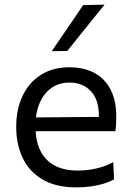

<svg xmlns="http://www.w3.org/2000/svg" viewBox="-20 -798 568 829"><path d="M310 11Q221 11 163.5 -23Q106 -57 78 -116Q50 -175 50 -251Q50 -326 77.5 -384Q105 -442 156.5 -474.8Q208 -507.5 279.5 -507.5Q342.5 -507.5 387.8 -483Q433 -458.5 457.5 -411.2Q482 -364 482 -294.5Q482 -276 481.2 -261.2Q480.5 -246.5 478 -231.5L405.5 -268Q406.5 -276 406.8 -283.2Q407 -290.5 407 -297.5Q407 -368 372 -404.8Q337 -441.5 280.5 -441.5Q235 -441.5 202.2 -418.2Q169.5 -395 151.5 -354Q133.5 -313 133.5 -260.5V-249Q133.5 -191 153.5 -149Q173.5 -107 214.2 -84.2Q255 -61.5 318 -61.5Q341.5 -61.5 367.8 -65.2Q394 -69 419.8 -77Q445.5 -85 469 -98L472.5 -23.5Q453.5 -13 428.5 -5.2Q403.5 2.5 373.5 6.8Q343.5 11 310 11ZM84.5 -231.5V-290.5L427.5 -293.5L478 -274.5V-231.5ZM203.5 -577Q237.5 -627 271.8 -677Q306 -727 339 -776L431.5 -778Q404 -744 377 -710.5Q350 -677 323.5 -644Q297 -611 270.5 -578Z"/></svg>

Font: Commissioner Thin
Style: Regular
Weight: 400
Version: Version 1.000